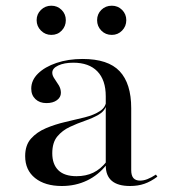

<svg xmlns="http://www.w3.org/2000/svg" viewBox="-20 -631 583 663"><path d="M345.2 -207.3V-298.4Q345.2 -354.8 316.1 -384.7Q287.1 -414.5 233.1 -414.5Q201.6 -414.5 181 -404.8Q160.5 -395.2 160.5 -379.8Q160.5 -370.2 168.1 -359.3Q175.8 -348.4 183.1 -336.3Q190.3 -324.2 190.3 -310.5Q190.3 -295.2 176.6 -285.1Q162.9 -275 140.3 -275Q116.9 -275 102.4 -288.7Q87.9 -302.4 87.9 -325Q87.9 -354 111.3 -377Q134.7 -400 175 -413.7Q215.3 -427.4 265.3 -427.4Q353.2 -427.4 393.1 -385.1Q433.1 -342.7 433.1 -257.3V-207.3ZM193.5 11.3Q135.5 11.3 101.2 -16.1Q66.9 -43.5 66.9 -91.9Q66.9 -129.8 87.1 -152.4Q107.3 -175 138.7 -188.3Q170.2 -201.6 205.2 -209.7Q240.3 -217.7 272.6 -225.8Q304.8 -233.9 325.4 -247.6Q346 -261.3 346.8 -283.9L347.6 -268.5Q341.9 -247.6 321.4 -235.5Q300.8 -223.4 273.8 -214.1Q246.8 -204.8 221 -192.7Q195.2 -180.6 177.8 -159.7Q160.5 -138.7 160.5 -101.6Q160.5 -63.7 181.5 -43.1Q202.4 -22.6 244.4 -22.6Q276.6 -22.6 302 -34.7Q327.4 -46.8 348.4 -73.4V-62.9Q320.2 -26.6 280.6 -7.7Q241.1 11.3 193.5 11.3ZM433.1 -43.5Q433.1 -25 440.7 -16.1Q448.4 -7.3 463.7 -7.3Q475.8 -7.3 489.1 -12.5Q502.4 -17.7 518.5 -28.2L523.4 -21Q500.8 -4 478.6 3.6Q456.5 11.3 429 11.3Q387.1 11.3 366.1 -6.5Q345.2 -24.2 345.2 -59.7V-207.3H433.1ZM366.1 -510.5Q344.4 -510.5 329.8 -525.4Q315.3 -540.3 315.3 -561.3Q315.3 -582.3 329.8 -596.8Q344.4 -611.3 366.1 -611.3Q387.1 -611.3 401.6 -596.8Q416.1 -582.3 416.1 -561.3Q416.1 -540.3 401.6 -525.4Q387.1 -510.5 366.1 -510.5ZM157.3 -510.5Q136.3 -510.5 121.4 -525.4Q106.5 -540.3 106.5 -561.3Q106.5 -582.3 121.4 -596.8Q136.3 -611.3 157.3 -611.3Q178.2 -611.3 192.7 -596.8Q207.3 -582.3 207.3 -561.3Q207.3 -540.3 193.1 -525.4Q179 -510.5 157.3 -510.5Z"/></svg>

Font: Playfair 144pt SemiExpanded Medium
Style: Regular
Weight: 500
Width: 6
Designer: Claus Eggers Sørensen
Foundry: Claus Eggers Sørensen
Version: Version 2.203